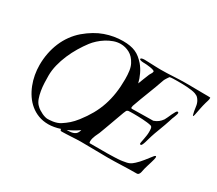

<svg xmlns="http://www.w3.org/2000/svg" viewBox="-132 -1011 1465 1296"><g transform="rotate(30 601.0 -363.5)"><path d="M557.1 -71.8Q536.6 -57.1 514.9 -44.9Q493.2 -32.7 470.2 -22.9Q481.4 -22.9 493.7 -23.7Q505.9 -24.4 517.3 -27.6Q528.8 -30.8 537.8 -37.6Q546.9 -44.4 552.2 -57.6Q553.2 -61.5 554.7 -64.7Q556.2 -67.9 557.1 -71.8ZM497.1 -708.5Q470.2 -708.5 442.9 -698.7Q415.5 -689 390.6 -673.3Q365.7 -657.7 344.7 -638.4Q323.7 -619.1 309.6 -600.6Q284.7 -567.9 261.5 -529.3Q238.3 -490.7 220.5 -449Q202.6 -407.2 191.9 -364Q181.2 -320.8 181.2 -279.8Q181.2 -253.9 182.4 -223.6Q183.6 -193.4 188.5 -164.1Q193.4 -134.8 202.4 -109.6Q211.4 -84.5 227.1 -69.3Q237.3 -58.6 250.5 -50Q263.7 -41.5 276.6 -35.4Q289.6 -29.3 301.3 -26.1Q313 -22.9 320.8 -22.9Q325.7 -22.9 336.7 -23.4Q347.7 -23.9 362.1 -26.1Q376.5 -28.3 392.1 -33.4Q407.7 -38.6 421.9 -48.3Q445.3 -63.5 466.8 -82.3Q488.3 -101.1 511.7 -130.9Q545.9 -174.8 570.6 -218.5Q595.2 -262.2 610.8 -308.8Q626.5 -355.5 634 -406.7Q641.6 -458 641.6 -517.1Q641.6 -552.2 637.5 -581.1Q633.3 -609.9 622.1 -630.9Q600.6 -672.4 567.4 -690.4Q534.2 -708.5 497.1 -708.5ZM434.6 -10.3Q411.1 -2.4 387.9 1.7Q364.7 5.9 343.8 5.9Q301.3 5.9 266.4 -7.3Q231.4 -20.5 203.6 -43.5Q175.8 -66.4 155 -97.2Q134.3 -127.9 120.4 -163.3Q106.4 -198.7 99.6 -236.6Q92.8 -274.4 92.8 -311.5Q92.8 -359.4 101.6 -404.3Q110.4 -449.2 127.4 -489.7Q144.5 -530.3 169.7 -565.2Q194.8 -600.1 227.5 -628.4Q295.4 -685.5 363.8 -709.5Q432.1 -733.4 501.5 -733.4Q531.7 -733.4 555.9 -729.2Q580.1 -725.1 600.1 -716.3Q620.1 -707.5 637.2 -693.6Q654.3 -679.7 671.4 -660.6Q693.4 -634.3 708.5 -602.5Q723.6 -570.8 731.9 -536.6Q740.2 -558.1 748.5 -579.6Q756.8 -601.1 766.1 -623.5Q767.1 -626.5 769.8 -630.6Q772.5 -634.8 775.1 -639.4Q777.8 -644 779.8 -648.7Q781.7 -653.3 781.7 -657.2Q781.7 -662.1 771 -665.8Q760.3 -669.4 746.3 -671.6Q732.4 -673.8 719.5 -674.8Q706.5 -675.8 701.7 -675.8Q698.7 -675.8 691.9 -676Q685.1 -676.3 678.2 -677.2Q671.4 -678.2 666.3 -680.4Q661.1 -682.6 661.1 -686.5Q661.1 -690.4 664.6 -692.4Q668 -694.3 672.9 -695.3Q677.7 -696.3 682.1 -696.5Q686.5 -696.8 689 -696.8Q691.9 -696.8 700.9 -696.5Q710 -696.3 722.4 -695.8Q734.9 -695.3 749.3 -694.8Q763.7 -694.3 777.1 -693.8Q790.5 -693.4 801.5 -693.1Q812.5 -692.9 818.8 -692.9Q841.8 -692.9 865.7 -693.8Q889.6 -694.8 913.3 -696Q937 -697.3 960 -698.2Q982.9 -699.2 1003.9 -699.2Q1025.4 -699.2 1049.8 -699Q1074.2 -698.7 1097.9 -698.5Q1121.6 -698.2 1143.3 -698Q1165 -697.8 1181.6 -697.8Q1201.7 -697.8 1201.7 -695.3Q1201.7 -681.2 1198.2 -671.4Q1194.8 -661.6 1191.4 -648.9Q1184.1 -622.6 1179.2 -597.2Q1174.3 -571.8 1168.9 -544.9Q1168 -539.6 1166 -535.4Q1164.1 -531.2 1162.1 -531.2Q1160.2 -531.2 1157.7 -541.7Q1155.3 -552.2 1152.8 -562.5Q1150.4 -575.2 1149.2 -586.2Q1147.9 -597.2 1145.8 -607.4Q1143.6 -617.7 1139.2 -627.9Q1134.8 -638.2 1126.5 -648.9Q1119.6 -657.7 1112.8 -661.9Q1106 -666 1096.2 -669.9Q1082 -674.8 1064.2 -677.2Q1046.4 -679.7 1027.1 -680.9Q1007.8 -682.1 988 -682.4Q968.3 -682.6 950.7 -682.6Q936.5 -682.6 921.1 -682.1Q905.8 -681.6 894 -679.2Q891.1 -675.3 887.2 -669.7Q883.3 -664.1 879.6 -658.2Q876 -652.3 873 -647Q870.1 -641.6 869.1 -638.7Q858.4 -606.9 846.7 -575.9Q835 -544.9 823 -513.9Q811 -482.9 799.1 -451.7Q787.1 -420.4 775.9 -387.7Q773.4 -379.4 773.4 -374Q773.4 -372.1 775.4 -369.4Q777.3 -366.7 781.2 -366.7Q782.7 -366.7 791.7 -366.9Q800.8 -367.2 814.7 -367.4Q828.6 -367.7 845.7 -367.9Q862.8 -368.2 880.6 -368.4Q898.4 -368.7 915.3 -368.9Q932.1 -369.1 945.8 -369.1Q956.5 -373 965.1 -377.4Q973.6 -381.8 981 -387.5Q988.3 -393.1 994.6 -399.9Q1001 -406.7 1007.3 -415.5Q1012.2 -423.3 1018.8 -438.2Q1025.4 -453.1 1032.2 -467.8Q1039.1 -482.4 1045.7 -493.4Q1052.2 -504.4 1057.1 -504.4Q1065.9 -504.4 1065.9 -496.6Q1065.9 -493.7 1064 -486.8Q1062 -480 1059.3 -472.7Q1056.6 -465.3 1054 -458.5Q1051.3 -451.7 1049.8 -448.7Q1048.3 -444.8 1045.9 -436.8Q1043.5 -428.7 1040.3 -419.2Q1037.1 -409.7 1033.9 -400.4Q1030.8 -391.1 1028.8 -385.3Q1018.6 -355.5 1007.8 -328.6Q997.1 -301.8 987.3 -271Q983.9 -260.7 980 -246.1Q976.1 -231.4 971.9 -218Q967.8 -204.6 963.1 -195.3Q958.5 -186 954.1 -186Q945.8 -186 945.8 -194.3Q945.8 -198.2 948 -208.5Q950.2 -218.8 952.6 -231.9Q955.1 -245.1 957.3 -260Q959.5 -274.9 959.5 -288.1Q959.5 -296.4 959.2 -304Q959 -311.5 957.8 -317.6Q956.5 -323.7 953.6 -327.6Q950.7 -331.5 945.8 -333Q933.1 -336.4 915 -338.6Q897 -340.8 877.9 -341.8Q858.9 -342.8 841.1 -343.3Q823.2 -343.8 810.5 -343.8Q794.9 -343.8 783.4 -343.5Q772 -343.3 765.1 -342.3Q762.7 -341.3 758.5 -338.6Q754.4 -335.9 753.4 -333Q749.5 -324.7 745.6 -315.2Q741.7 -305.7 736.3 -289.6Q729.5 -271 721.9 -250.2Q714.4 -229.5 706.3 -207Q698.2 -184.6 689.7 -161.6Q681.2 -138.7 672.9 -116.7Q670.4 -110.4 666 -101.8Q661.6 -93.3 657.2 -82.8Q652.8 -72.3 649.4 -60.1Q646 -47.9 646 -34.7Q646 -23.4 651.9 -23.4H786.1Q790.5 -23.4 799.6 -23.7Q808.6 -23.9 819.8 -24.2Q831.1 -24.4 843.8 -24.9Q856.4 -25.4 867.9 -26.1Q879.4 -26.9 888.9 -27.8Q898.4 -28.8 903.3 -29.8Q920.9 -32.2 932.9 -35.2Q944.8 -38.1 953.6 -42.2Q962.4 -46.4 969.5 -52Q976.6 -57.6 984.9 -64.9Q1006.8 -85 1027.6 -111.3Q1048.3 -137.7 1068.4 -163.1Q1075.2 -171.4 1080.1 -171.4Q1084.5 -171.4 1084.5 -161.1Q1084.5 -156.7 1081.5 -145.3Q1078.6 -133.8 1074.2 -119.1Q1069.8 -104.5 1064.9 -88.9Q1060.1 -73.2 1056.6 -60.1Q1054.7 -53.7 1053.2 -44.2Q1051.8 -34.7 1049.1 -25.9Q1046.4 -17.1 1041.5 -11Q1036.6 -4.9 1027.8 -4.9Q999 -4.9 968.8 -4.2Q938.5 -3.4 909.7 -2.4Q880.9 -1.5 854.5 -0.7Q828.1 0 807.1 0Q801.3 0 785.6 -0.2Q770 -0.5 749 -0.7Q728 -1 704.3 -1.2Q680.7 -1.5 658.4 -1.7Q636.2 -2 618.2 -2.2Q600.1 -2.4 590.8 -2.4Q578.1 -2.4 559.6 -1.5Q541 -0.5 521 0.5Q501 1.5 481.4 2.4Q461.9 3.4 447.3 3.4Q441.9 3.4 438.2 1.2Q434.6 -1 434.6 -7.8Z"/></g></svg>

Font: IM FELL French Canon
Style: Italic
Weight: 400
Italic angle: -17°
Designer: Igino Marini
Foundry: Igino Marini
Version: 3.00